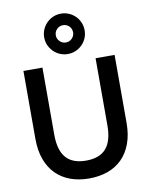

<svg xmlns="http://www.w3.org/2000/svg" viewBox="-109 -1111 937 1203"><g transform="rotate(-10 360.0 -509.0)"><path d="M363.5 -776Q328.5 -776 299 -793.2Q269.5 -810.5 252 -840Q234.5 -869.5 234.5 -904.5Q234.5 -939.5 252 -969Q269.5 -998.5 299 -1015.8Q328.5 -1033 363.5 -1033Q398 -1033 427.8 -1015.8Q457.5 -998.5 474.8 -969Q492 -939.5 492 -904.5Q492 -869.5 474.8 -840Q457.5 -810.5 427.8 -793.2Q398 -776 363.5 -776ZM363.5 -849.5Q386.5 -849.5 402.5 -865.8Q418.5 -882 418.5 -904.5Q418.5 -927.5 402.5 -943.5Q386.5 -959.5 363.5 -959.5Q341 -959.5 324.8 -943.5Q308.5 -927.5 308.5 -904.5Q308.5 -882 324.8 -865.8Q341 -849.5 363.5 -849.5ZM360 15Q295 15 241.8 -4.2Q188.5 -23.5 150.2 -61.5Q112 -99.5 91 -156.2Q70 -213 70 -287.5V-720H191V-292.5Q191 -194.5 232.5 -146.5Q274 -98.5 360 -98.5Q446.5 -98.5 487.8 -146.5Q529 -194.5 529 -292.5V-720H650V-287.5Q650 -213 629 -156.2Q608 -99.5 570 -61.5Q532 -23.5 478.5 -4.2Q425 15 360 15Z"/></g></svg>

Font: Vela Sans Bd
Style: Bold
Weight: 700
Designer: Principal design: Mikhail Sharanda - project Manrope.
Design modification: Ravid Balaliev
Foundry: Mikhail Sharanda
Version: Version 1.001